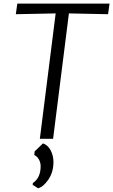

<svg xmlns="http://www.w3.org/2000/svg" viewBox="-20 -767 625 1061"><path d="M200.2 0 287.6 -692.9 67.4 -688.5 75.7 -747.1H585.4L577.1 -688.5L360.8 -692.9L273.4 0ZM190.4 273.4 160.6 254.4 161.6 244.6Q204.6 215.8 204.6 151.4Q204.6 130.9 194.6 113.5Q184.6 96.2 169.4 89.8L171.4 69.8L217.3 25.4Q244.1 34.2 259.8 63.5Q275.4 92.8 275.4 127.9Q275.4 183.6 248 224.4Q220.7 265.1 190.4 273.4Z"/></svg>

Font: HaufeMerriweatherSansLt
Style: Italic
Weight: 300
Designer: Eben Sorkin ( eben@eyebytes.com )
Foundry: Eben Sorkin
Version: Version 1.56